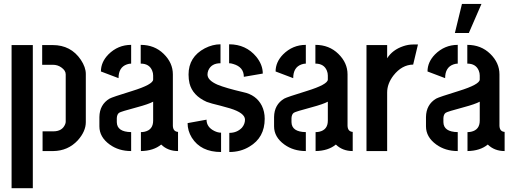

<svg xmlns="http://www.w3.org/2000/svg" viewBox="-20 -771 2625 980"><path d="M197.3 0V-100.6H252Q297.9 -100.6 312.5 -136.7Q315.4 -143.6 315.4 -149.4V-391.6Q315.4 -411.1 293 -426.8Q274.4 -440.4 249 -440.4H195.3V-541H249Q341.8 -541 392.6 -465.8Q418 -427.7 418 -393.6V-147.5Q418 -100.6 377 -54.7Q327.1 -1 252 0ZM39.1 189.5V-541H147.5V189.5Z M487.3 -126Q487.3 -71.3 540 -33.2Q585.9 0 649.4 0V-96.7Q577.1 -97.7 576.2 -147.5V-168Q577.1 -187.5 587.9 -195.3Q595.7 -201.2 679.7 -223.6Q738.3 -239.3 761.7 -252V-155.3Q761.7 -108.4 717.8 -98.6Q709 -96.7 699.2 -96.7V0Q763.7 -1 802.7 -33.2Q836.9 0 888.7 0V-97.7Q863.3 -99.6 862.3 -128.9V-391.6Q862.3 -450.2 815.4 -496.1Q768.6 -542 698.2 -542V-446.3Q742.2 -446.3 756.8 -410.2Q761.7 -398.4 761.7 -385.7V-365.2Q761.7 -339.8 654.3 -306.6Q552.7 -275.4 539.1 -267.6Q488.3 -237.3 487.3 -173.8ZM495.1 -406.2 585 -372.1Q585 -427.7 627.9 -442.4Q638.7 -446.3 649.4 -446.3V-542Q582 -542 533.2 -493.2Q495.1 -454.1 495.1 -406.2Z M937.5 -142.6 1034.2 -160.2Q1034.2 -122.1 1074.2 -102.5Q1091.8 -93.8 1108.4 -93.8V4.9Q1004.9 4.9 959 -68.4Q937.5 -103.5 937.5 -142.6ZM942.4 -390.6Q942.4 -480.5 1025.4 -524.4Q1065.4 -544.9 1105.5 -544.9V-448.2Q1058.6 -448.2 1043 -411.1Q1039.1 -400.4 1039.1 -390.6Q1039.1 -361.3 1089.8 -338.9Q1132.8 -321.3 1220.7 -300.8Q1288.1 -287.1 1316.4 -231.4Q1331.1 -201.2 1331.1 -165Q1331.1 -68.4 1252.9 -22.5Q1208 4.9 1150.4 4.9V-92.8Q1189.5 -92.8 1214.8 -119.1Q1230.5 -137.7 1230.5 -160.2Q1230.5 -194.3 1154.3 -217.8Q1138.7 -222.7 1105.5 -231.4Q1055.7 -243.2 1035.2 -251Q962.9 -283.2 947.3 -345.7Q942.4 -366.2 942.4 -390.6ZM1149.4 -448.2V-544.9Q1235.4 -544.9 1288.1 -481.4Q1321.3 -440.4 1321.3 -395.5L1224.6 -378.9Q1224.6 -428.7 1170.9 -444.3Q1159.2 -448.2 1149.4 -448.2Z M1378.9 -126Q1378.9 -71.3 1431.6 -33.2Q1477.5 0 1541 0V-96.7Q1468.8 -97.7 1467.8 -147.5V-168Q1468.8 -187.5 1479.5 -195.3Q1487.3 -201.2 1571.3 -223.6Q1629.9 -239.3 1653.3 -252V-155.3Q1653.3 -108.4 1609.4 -98.6Q1600.6 -96.7 1590.8 -96.7V0Q1655.3 -1 1694.3 -33.2Q1728.5 0 1780.3 0V-97.7Q1754.9 -99.6 1753.9 -128.9V-391.6Q1753.9 -450.2 1707 -496.1Q1660.2 -542 1589.8 -542V-446.3Q1633.8 -446.3 1648.4 -410.2Q1653.3 -398.4 1653.3 -385.7V-365.2Q1653.3 -339.8 1545.9 -306.6Q1444.3 -275.4 1430.7 -267.6Q1379.9 -237.3 1378.9 -173.8ZM1386.7 -406.2 1476.6 -372.1Q1476.6 -427.7 1519.5 -442.4Q1530.3 -446.3 1541 -446.3V-542Q1473.6 -542 1424.8 -493.2Q1386.7 -454.1 1386.7 -406.2Z M1850.6 0V-541H1956.1V-473.6Q1983.4 -516.6 2038.1 -535.2Q2063.5 -543.9 2087.9 -543.9H2113.3L2088.9 -441.4Q2031.2 -440.4 1988.3 -385.7Q1956.1 -343.8 1956.1 -298.8V0Z M2301.8 -602.5 2337.9 -751H2437.5L2373 -602.5ZM2154.3 -126Q2154.3 -71.3 2207 -33.2Q2252.9 0 2316.4 0V-96.7Q2244.1 -97.7 2243.2 -147.5V-168Q2244.1 -187.5 2254.9 -195.3Q2262.7 -201.2 2346.7 -223.6Q2405.3 -239.3 2428.7 -252V-155.3Q2428.7 -108.4 2384.8 -98.6Q2376 -96.7 2366.2 -96.7V0Q2430.7 -1 2469.7 -33.2Q2503.9 0 2555.7 0V-97.7Q2530.3 -99.6 2529.3 -128.9V-391.6Q2529.3 -450.2 2482.4 -496.1Q2435.5 -542 2365.2 -542V-446.3Q2409.2 -446.3 2423.8 -410.2Q2428.7 -398.4 2428.7 -385.7V-365.2Q2428.7 -339.8 2321.3 -306.6Q2219.7 -275.4 2206.1 -267.6Q2155.3 -237.3 2154.3 -173.8ZM2162.1 -406.2 2252 -372.1Q2252 -427.7 2294.9 -442.4Q2305.7 -446.3 2316.4 -446.3V-542Q2249 -542 2200.2 -493.2Q2162.1 -454.1 2162.1 -406.2Z"/></svg>

Font: Post No Bills Jaffna
Style: Bold
Weight: 700
Designer: Kosala Senevirathne, Siva Puranthara, Lasantha Premarathna, Tharique Azeez
Foundry: Mooniak
Version: Version 1.220 ; ttfautohint (v1.6)